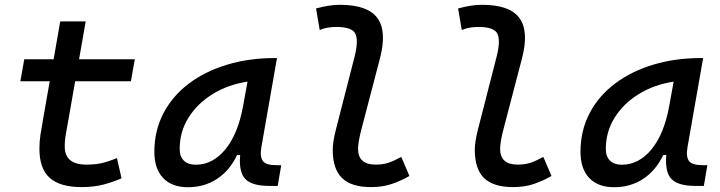

<svg xmlns="http://www.w3.org/2000/svg" viewBox="-20 -762 2970 792"><path d="M316.9 9.8Q227.1 9.8 184.8 -28.6Q142.6 -66.9 142.6 -147.9Q142.6 -178.2 147 -207Q151.4 -235.8 160.6 -287.1L185.1 -426.8H64L80.1 -517.6H201.2L228.5 -673.8H333.5L306.2 -517.6H536.1L520 -426.8H290L265.6 -287.1Q257.3 -238.3 252.2 -211.9Q247.1 -185.5 247.1 -157.7Q247.1 -83 335.9 -83Q371.6 -83 398.4 -88.9Q425.3 -94.7 462.4 -109.9L481.4 -26.4Q446.3 -11.2 407 -0.7Q367.7 9.8 316.9 9.8Z M755.4 10.3Q689 10.3 652.8 -27.8Q616.7 -65.9 616.7 -135.3Q616.7 -223.1 654.1 -294.7Q691.4 -366.2 758.8 -417Q826.2 -467.8 916.5 -495.1Q1006.8 -522.5 1112.8 -522.5H1122.6L1058.1 -154.8Q1051.3 -115.7 1064.2 -98.1Q1077.1 -80.6 1120.1 -80.6H1140.1L1125.5 4.9H1090.8Q1019 4.9 991.7 -23.9Q964.4 -52.7 970.7 -122.6H958Q928.2 -59.1 875.7 -24.4Q823.2 10.3 755.4 10.3ZM787.1 -82.5Q857.4 -82.5 909.7 -146Q961.9 -209.5 982.9 -325.7L1001 -425.3Q920.9 -413.1 857.7 -374.3Q794.4 -335.4 757.8 -277.1Q721.2 -218.8 721.2 -147.5Q721.2 -116.2 738.5 -99.4Q755.9 -82.5 787.1 -82.5Z M1510.3 9.8Q1429.2 9.8 1390.9 -27.6Q1352.5 -64.9 1352.5 -143.6Q1352.5 -178.2 1366.7 -231.9L1442.4 -527.3Q1459.5 -593.8 1446 -622.3Q1432.6 -650.9 1367.2 -650.9Q1350.6 -650.9 1333.3 -648.2Q1315.9 -645.5 1298.8 -638.2L1283.7 -727.1Q1308.1 -733.9 1333 -738Q1357.9 -742.2 1382.8 -742.2Q1496.1 -742.2 1536.4 -688Q1576.7 -633.8 1547.4 -521.5L1471.7 -231.9Q1457 -176.8 1457 -147.9Q1457 -83 1529.3 -83Q1559.1 -83 1581.5 -90.3Q1604 -97.7 1635.3 -114.7L1668.9 -36.1Q1634.8 -16.6 1596.9 -3.4Q1559.1 9.8 1510.3 9.8Z M2096.2 9.8Q2015.1 9.8 1976.8 -27.6Q1938.5 -64.9 1938.5 -143.6Q1938.5 -178.2 1952.6 -231.9L2028.3 -527.3Q2045.4 -593.8 2032 -622.3Q2018.6 -650.9 1953.1 -650.9Q1936.5 -650.9 1919.2 -648.2Q1901.9 -645.5 1884.8 -638.2L1869.6 -727.1Q1894 -733.9 1918.9 -738Q1943.8 -742.2 1968.8 -742.2Q2082 -742.2 2122.3 -688Q2162.6 -633.8 2133.3 -521.5L2057.6 -231.9Q2043 -176.8 2043 -147.9Q2043 -83 2115.2 -83Q2145 -83 2167.5 -90.3Q2189.9 -97.7 2221.2 -114.7L2254.9 -36.1Q2220.7 -16.6 2182.9 -3.4Q2145 9.8 2096.2 9.8Z M2513.2 10.3Q2446.8 10.3 2410.6 -27.8Q2374.5 -65.9 2374.5 -135.3Q2374.5 -223.1 2411.9 -294.7Q2449.2 -366.2 2516.6 -417Q2584 -467.8 2674.3 -495.1Q2764.6 -522.5 2870.6 -522.5H2880.4L2815.9 -154.8Q2809.1 -115.7 2822 -98.1Q2835 -80.6 2877.9 -80.6H2897.9L2883.3 4.9H2848.6Q2776.9 4.9 2749.5 -23.9Q2722.2 -52.7 2728.5 -122.6H2715.8Q2686 -59.1 2633.5 -24.4Q2581.1 10.3 2513.2 10.3ZM2544.9 -82.5Q2615.2 -82.5 2667.5 -146Q2719.7 -209.5 2740.7 -325.7L2758.8 -425.3Q2678.7 -413.1 2615.5 -374.3Q2552.2 -335.4 2515.6 -277.1Q2479 -218.8 2479 -147.5Q2479 -116.2 2496.3 -99.4Q2513.7 -82.5 2544.9 -82.5Z"/></svg>

Font: Cascadia Code NF
Style: Italic
Weight: 400
Italic angle: -10°
Monospace: yes
Designer: Aaron Bell
Foundry: Saja Typeworks
Version: Version 2404.023; ttfautohint (v1.8.4)